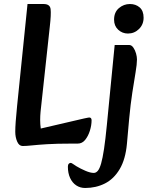

<svg xmlns="http://www.w3.org/2000/svg" viewBox="-20 -715 735 956"><path d="M93 12Q75 12 65.5 -10Q56 -32 56 -59Q56 -98 65 -186L117 -695H197Q229 -695 232 -669.5Q235 -644 228 -583L182 -159Q180 -138 180 -117Q180 -96 183 -75L398 -125Q409 -127 415 -128.5Q421 -130 424 -130Q436 -130 436 -116Q436 -91 427.5 -64Q419 -37 404 -18.5Q389 0 367 0H337Q262 0 214.5 3Q167 6 139 9Q111 12 93 12ZM404 221Q379 221 359.5 208Q340 195 329 171Q318 147 318 115Q318 105 322.5 100.5Q327 96 331 96Q336 96 342 100.5Q348 105 361 113Q381 125 405.5 135.5Q430 146 447 146Q458 146 467 135.5Q476 125 483.5 99Q491 73 498 26.5Q505 -20 512 -92L551 -491H623Q635 -491 644 -478Q653 -465 657.5 -448.5Q662 -432 662 -419Q662 -396 655 -354.5Q648 -313 639 -255Q630 -197 623 -122L612 1Q605 78 576 127Q547 176 502.5 198.5Q458 221 404 221ZM617 -548Q589 -548 568.5 -567Q548 -586 548 -617Q548 -654 572 -674.5Q596 -695 627 -695Q656 -695 675.5 -678Q695 -661 695 -627Q695 -593 672 -570.5Q649 -548 617 -548Z"/></svg>

Font: Alkatra
Style: Regular
Weight: 400
Designer: Suman Bhandary
Version: Version 1.100;gftools[0.9.22]